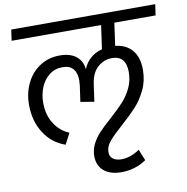

<svg xmlns="http://www.w3.org/2000/svg" viewBox="-95 -780 1058 1086"><g transform="rotate(-10 434.0 -236.5)"><path d="M622 -625 604 -495Q667 -488 701 -447Q735 -406 735 -335Q735 -272 710 -220Q685 -168 650.5 -130.5Q616 -93 563 -46Q510 1 486 30Q462 59 462 91Q462 117 480.5 130Q499 143 528 143Q580 143 633 107L659 171Q628 193 591 204Q554 215 517 215Q451 215 415 184Q379 153 379 99Q379 62 396 29Q413 -4 438 -30.5Q463 -57 506 -95Q555 -139 584 -170.5Q613 -202 633.5 -244Q654 -286 654 -337Q654 -430 573 -430Q527 -430 491.5 -398.5Q456 -367 447 -303L433 -204L355 -217L368 -309Q370 -331 370 -339Q370 -381 350 -404.5Q330 -428 289 -428Q245 -428 212.5 -402.5Q180 -377 163.5 -336Q147 -295 147 -249Q147 -178 179.5 -127.5Q212 -77 264 -56L231 7Q155 -19 110.5 -88Q66 -157 66 -251Q66 -318 93 -374Q120 -430 170 -463Q220 -496 285 -496Q345 -496 379 -469Q413 -442 418 -394Q432 -430 460 -454.5Q488 -479 527 -489L546 -625H32L41 -688H868L859 -625Z"/></g></svg>

Font: FiraGO Book
Style: Italic
Weight: 350
Italic angle: -8°
Designer: bBox Type GmbH
Foundry: bBox Type GmbH
Version: Version 1.001